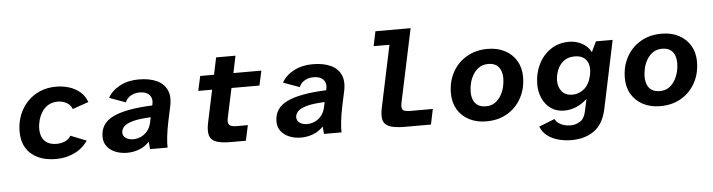

<svg xmlns="http://www.w3.org/2000/svg" viewBox="-52 -948 5159 1390"><g transform="rotate(-5 2528.0 -253.5)"><path d="M323.1 12Q246.2 12 191 -14.2Q135.7 -40.4 106.1 -89.6Q76.5 -138.8 76.5 -208Q76.5 -271.8 97.6 -326.5Q118.7 -381.2 157.1 -422.5Q195.6 -463.8 249 -486.9Q302.5 -509.9 368.1 -509.9Q415 -509.9 459.7 -496.6Q504.4 -483.3 539.3 -454.4Q574.2 -425.5 591 -378.6L474.2 -338.1Q462.5 -370.3 433 -385.6Q403.6 -400.9 371.1 -400.9Q330.8 -400.9 302 -383.9Q273.3 -367 255.3 -338.9Q237.4 -310.8 228.6 -278.7Q219.9 -246.6 219.9 -215.8Q219.9 -181.1 232.1 -154.2Q244.4 -127.3 270.4 -112.2Q296.5 -97 337.1 -97Q370 -97 397.7 -109.2Q425.4 -121.5 440 -147L554.9 -101.5Q517.9 -46.2 456 -17.1Q394.1 12 323.1 12Z M840.2 12Q793.5 12 755.3 -3.6Q717 -19.1 694.3 -48.3Q671.5 -77.5 671.5 -119.3Q671.5 -216.5 764.7 -261.3Q857.9 -306 1049.9 -313.7L1050.9 -317.9Q1058.1 -346.3 1050.4 -368.4Q1042.7 -390.4 1021.7 -402.9Q1000.7 -415.4 965.6 -415.4Q929.8 -415.4 900.9 -398.4Q872.1 -381.3 861.8 -352.7L743.3 -395.6Q771.9 -447.4 831.2 -478.7Q890.5 -509.9 968.3 -509.9Q1044.7 -509.9 1097.7 -486Q1150.7 -462 1172.8 -413.2Q1194.9 -364.3 1177.3 -288.5L1155.5 -187Q1143.7 -130.3 1138 -80.1Q1132.3 -29.9 1133.9 0H1006.2L1001.9 -54.2Q967.9 -18.6 925.4 -3.3Q882.9 12 840.2 12ZM891.2 -81.9Q920.9 -81.9 947.9 -94Q974.8 -106.2 994.9 -130.3Q1014.9 -154.5 1022.8 -190.3L1031.3 -229.4Q946.2 -225.9 899.6 -212.7Q853 -199.5 834.7 -179.4Q816.5 -159.3 816.5 -137Q816.5 -111.5 838 -96.7Q859.6 -81.9 891.2 -81.9Z M1593.8 0Q1523 0 1485.9 -14.2Q1448.9 -28.5 1439.3 -62.3Q1429.7 -96.2 1441.3 -152.6L1491.5 -389.5H1390.9L1414.2 -496H1514.8L1540.8 -620H1681.6L1655.6 -496H1858.8L1835.5 -389.5H1632.3L1586.5 -175.7Q1579.1 -139.8 1592.2 -125.5Q1605.2 -111.3 1647.6 -111.3H1726.9L1702.8 0Z M2104.2 12Q2057.5 12 2019.3 -3.6Q1981 -19.1 1958.3 -48.3Q1935.5 -77.5 1935.5 -119.3Q1935.5 -216.5 2028.7 -261.3Q2121.9 -306 2313.9 -313.7L2314.9 -317.9Q2322.1 -346.3 2314.4 -368.4Q2306.7 -390.4 2285.7 -402.9Q2264.7 -415.4 2229.6 -415.4Q2193.8 -415.4 2164.9 -398.4Q2136.1 -381.3 2125.8 -352.7L2007.3 -395.6Q2035.9 -447.4 2095.2 -478.7Q2154.5 -509.9 2232.3 -509.9Q2308.7 -509.9 2361.7 -486Q2414.7 -462 2436.8 -413.2Q2458.9 -364.3 2441.3 -288.5L2419.5 -187Q2407.7 -130.3 2402 -80.1Q2396.3 -29.9 2397.9 0H2270.2L2265.9 -54.2Q2231.9 -18.6 2189.4 -3.3Q2146.9 12 2104.2 12ZM2155.2 -81.9Q2184.9 -81.9 2211.9 -94Q2238.8 -106.2 2258.9 -130.3Q2278.9 -154.5 2286.8 -190.3L2295.3 -229.4Q2210.2 -225.9 2163.6 -212.7Q2117 -199.5 2098.7 -179.4Q2080.5 -159.3 2080.5 -137Q2080.5 -111.5 2102 -96.7Q2123.6 -81.9 2155.2 -81.9Z M2860.5 0Q2787.2 0 2749 -14.2Q2710.9 -28.5 2701.3 -61.2Q2691.7 -94 2703.4 -149.6L2798.9 -601.5H2683.9L2706.2 -708H2962L2849.6 -178.6Q2841.3 -140.8 2851.7 -126.1Q2862.2 -111.3 2909.2 -111.3H3071.1L3047.8 0Z M3450.1 12Q3379.7 12 3325.8 -16Q3271.9 -43.9 3241.6 -94.5Q3211.4 -145 3211.4 -211.5Q3211.4 -297.4 3247.9 -364.6Q3284.5 -431.8 3350.5 -470.9Q3416.5 -509.9 3503.4 -509.9Q3574.8 -509.9 3628.2 -482Q3681.6 -454 3711.9 -403.8Q3742.2 -353.7 3742.2 -286.4Q3742.2 -201.3 3705.6 -133.7Q3669.1 -66.1 3603.4 -27Q3537.8 12 3450.1 12ZM3456.3 -97Q3494.7 -97 3521.7 -115.5Q3548.6 -134.1 3565.8 -162.9Q3582.9 -191.8 3590.9 -224.8Q3598.9 -257.9 3598.9 -287.1Q3598.9 -320.1 3588.5 -345.9Q3578.1 -371.7 3556 -386.3Q3533.9 -400.9 3497.3 -400.9Q3459.6 -400.9 3432.3 -382.4Q3405 -363.8 3387.8 -335Q3370.6 -306.1 3362.7 -273.1Q3354.7 -240 3354.7 -210.8Q3354.7 -177.9 3365.1 -152Q3375.4 -126.2 3398.1 -111.6Q3420.7 -97 3456.3 -97Z M4053 200.9Q4007.3 200.9 3962.1 189.7Q3916.8 178.6 3880.9 152.6Q3845.1 126.6 3827.5 83.3L3941.9 38Q3952.8 59.2 3972.1 71.7Q3991.3 84.3 4013.3 89.1Q4035.3 94 4055.2 94Q4091.5 94 4123.4 74.4Q4155.3 54.8 4166 3.7L4185.6 -86.6Q4147.1 -51 4104.9 -33.8Q4062.7 -16.5 4018.6 -16.5Q3962.2 -16.5 3922.1 -44.9Q3882 -73.3 3860.9 -120.2Q3839.8 -167.1 3839.8 -222.9Q3839.8 -298.2 3870.6 -363.7Q3901.3 -429.3 3959.2 -469.6Q4017.1 -509.9 4096.9 -509.9Q4144 -509.9 4188.2 -487.1Q4232.4 -464.3 4254 -420.5L4290.3 -496H4411.6L4308.7 -6.8Q4285.6 104.6 4218.1 152.7Q4150.6 200.9 4053 200.9ZM4088 -126.3Q4134.5 -126.3 4172.9 -157.7Q4211.3 -189.1 4225.7 -255.9Q4235.3 -300.7 4226.4 -333.1Q4217.4 -365.6 4192.1 -383.3Q4166.8 -400.9 4127.4 -400.9Q4075.4 -400.9 4044.1 -374.5Q4012.8 -348.1 3998.8 -310.1Q3984.7 -272.1 3984.7 -237Q3984.7 -190.9 4010.3 -158.6Q4035.9 -126.3 4088 -126.3Z M4714.1 12Q4643.7 12 4589.8 -16Q4535.9 -43.9 4505.6 -94.5Q4475.4 -145 4475.4 -211.5Q4475.4 -297.4 4511.9 -364.6Q4548.5 -431.8 4614.5 -470.9Q4680.5 -509.9 4767.4 -509.9Q4838.8 -509.9 4892.2 -482Q4945.6 -454 4975.9 -403.8Q5006.2 -353.7 5006.2 -286.4Q5006.2 -201.3 4969.6 -133.7Q4933.1 -66.1 4867.4 -27Q4801.8 12 4714.1 12ZM4720.3 -97Q4758.7 -97 4785.7 -115.5Q4812.6 -134.1 4829.8 -162.9Q4846.9 -191.8 4854.9 -224.8Q4862.9 -257.9 4862.9 -287.1Q4862.9 -320.1 4852.5 -345.9Q4842.1 -371.7 4820 -386.3Q4797.9 -400.9 4761.3 -400.9Q4723.6 -400.9 4696.3 -382.4Q4669 -363.8 4651.8 -335Q4634.6 -306.1 4626.7 -273.1Q4618.7 -240 4618.7 -210.8Q4618.7 -177.9 4629.1 -152Q4639.4 -126.2 4662.1 -111.6Q4684.7 -97 4720.3 -97Z"/></g></svg>

Font: Atkinson Hyperlegible Mono ExtraLight
Style: Italic
Weight: 200
Italic angle: -12°
Monospace: yes
Designer: Elliott Scott, Megan Eiswerth, Linus Boman, Theodore Petrosky, Letters from Sweden
Foundry: Applied Design Works, Letters from Sweden
Version: Version 2.001